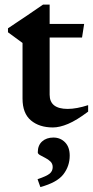

<svg xmlns="http://www.w3.org/2000/svg" viewBox="-20 -532 398 818"><path d="M191.5 -128.5Q191.5 -68 268.5 -68Q306 -68 355.5 -84V-56.5Q306.5 -19.5 270.2 -4.2Q234 11 205.5 11Q147.5 11 111.8 -19Q76 -49 76 -112V-349L14 -394.5V-411.5Q47 -433.5 88.5 -461.2Q130 -489 163.5 -512.5H191.5V-430H338.5L329.5 -372H191.5ZM140 231.5Q178.5 218.5 191.5 207.8Q204.5 197 204.5 180Q204.5 165.5 195 156.2Q185.5 147 173 140.8Q160.5 134.5 150.8 129Q141 123.5 141 117Q141 87 159.5 70.5Q178 54 207.5 54Q237 54 257 74.2Q277 94.5 277 131Q277 175.5 250.2 210.5Q223.5 245.5 152 265Z"/></svg>

Font: Newsreader Text SemiBold
Style: Regular
Weight: 600
Designer: Hugues Gentile
Foundry: Production Type
Version: Version 1.001